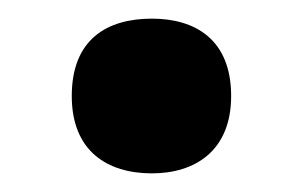

<svg xmlns="http://www.w3.org/2000/svg" viewBox="-20 -239 325 206"><path d="M143 -53C189 -53 228 -77 228 -136C228 -197 189 -219 143 -219C95 -219 57 -197 57 -136C57 -77 95 -53 143 -53Z"/></svg>

Font: Noto Sans Malayalam UI
Style: Bold
Weight: 700
Designer: Jelle Bosma - Monotype Design Team
Foundry: Monotype Imaging Inc.
Version: Version 2.104